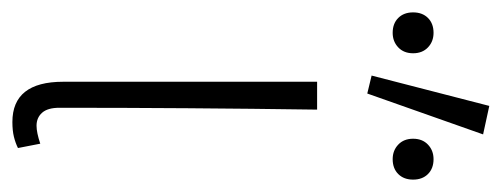

<svg xmlns="http://www.w3.org/2000/svg" viewBox="-290 -528 810 310"><g transform="rotate(90 115.0 -373.0)"><path d="M157 12Q92 12 92 -70V-480H137Q134 -270 134 -64Q134 -45 142 -36Q150 -27 163 -27Q174 -27 192 -33L199 3Q191 7 181 9.5Q171 12 157 12ZM82 -568 131 -758 177 -748 111 -561ZM13 -602Q-2 -602 -11 -611Q-20 -620 -20 -635Q-20 -650 -11 -659Q-2 -668 13 -668Q27 -668 36.5 -659Q46 -650 46 -635Q46 -620 36.5 -611Q27 -602 13 -602ZM217 -602Q203 -602 193.5 -611Q184 -620 184 -635Q184 -650 193.5 -659Q203 -668 217 -668Q232 -668 241 -659Q250 -650 250 -635Q250 -620 241 -611Q232 -602 217 -602Z"/></g></svg>

Font: CV Source Sans Light
Style: Regular
Weight: 300
Designer: Paul D. Hunt
Foundry: Adobe Systems Incorporated
Version: Version 3.001